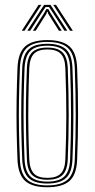

<svg xmlns="http://www.w3.org/2000/svg" viewBox="-20 -773 394 799"><path d="M177 6.2Q113.2 6.2 84.4 -20.4Q55.5 -47 52.8 -108.2Q50.2 -172.5 49.2 -233.2Q48.2 -294 49.1 -357Q50 -420 52.8 -490.8Q55.5 -553.8 85 -580Q114.5 -606.2 177 -606.2Q239.2 -606.2 268.9 -580.1Q298.5 -554 301 -490.8Q305 -386.8 304.9 -294.1Q304.8 -201.5 301 -108.2Q298.5 -45.8 269 -19.8Q239.5 6.2 177 6.2ZM177 -1.5Q235 -1.5 262 -26.1Q289 -50.8 291.2 -108.8Q295 -200 295.1 -292.1Q295.2 -384.2 291.2 -490.5Q289 -549 262 -573.8Q235 -598.5 177 -598.5Q118.5 -598.5 91.8 -573.6Q65 -548.8 62.8 -490.5Q60 -419.8 59 -356.9Q58 -294 59 -233.5Q60 -173 62.8 -108.8Q65 -51.2 91.8 -26.4Q118.5 -1.5 177 -1.5ZM177 -9.2Q122.8 -9.2 98.8 -32.8Q74.8 -56.2 72.5 -109Q69.8 -174 68.8 -234.1Q67.8 -294.2 68.8 -356.6Q69.8 -419 72.5 -490Q74.8 -544 99.1 -567.4Q123.5 -590.8 177 -590.8Q228.5 -590.8 254 -568.4Q279.5 -546 281.5 -490Q284.2 -419.5 285 -355.1Q285.8 -290.8 284.9 -229.9Q284 -169 281.5 -109.2Q279.5 -55 254.6 -32.1Q229.8 -9.2 177 -9.2ZM177 -17.2Q225.8 -17.2 247.8 -38.8Q269.8 -60.2 271.8 -109.8Q275.5 -204.2 275.6 -293.8Q275.8 -383.2 271.8 -489.5Q269.8 -541 246.9 -561.9Q224 -582.8 177 -582.8Q128.2 -582.8 106.4 -561.1Q84.5 -539.5 82.2 -489.5Q79.5 -420 78.5 -358.1Q77.5 -296.2 78.5 -235.6Q79.5 -175 82.2 -109.5Q84.5 -59.8 106.6 -38.5Q128.8 -17.2 177 -17.2ZM177 -25Q133.5 -25 113.6 -44.8Q93.8 -64.5 92 -109.8Q89.5 -171 88.4 -230.1Q87.2 -289.2 88.1 -352.6Q89 -416 92 -489.5Q93.8 -535.8 113.9 -555.4Q134 -575 177 -575Q220.5 -575 240.2 -555.1Q260 -535.2 262 -489Q266 -382 265.9 -292.8Q265.8 -203.5 262 -110Q260 -64.2 240.1 -44.6Q220.2 -25 177 -25ZM177 -32.8Q215.2 -32.8 232.9 -50.8Q250.5 -68.8 252 -110.2Q255.8 -202.5 256 -290.9Q256.2 -379.2 252 -488.8Q250.5 -531.8 232.5 -549.5Q214.5 -567.2 177 -567.2Q138.5 -567.2 121.1 -549Q103.8 -530.8 101.8 -489.2Q99 -415.2 98.1 -352.2Q97.2 -289.2 98.2 -230.5Q99.2 -171.8 101.8 -110Q103.8 -69.5 120.8 -51.1Q137.8 -32.8 177 -32.8ZM70.5 -645 140.5 -752.8H152.2L82 -645ZM93.5 -645 163.5 -752.8H190.2L260 -645H248.2L195 -727.5L183.8 -744H170L158.5 -727.2L105.5 -645ZM116.8 -645 165 -721 172.5 -735H181.2L188.8 -721L237 -645H225.2L180.8 -715.5L178 -724.2H175.8L173 -715.5L128.5 -645ZM271.5 -645 201.5 -752.8H213L283.2 -645Z"/></svg>

Font: Big Shoulders Inline Text Thin ExtraLight
Style: Regular
Weight: 250
Version: Version 2.002